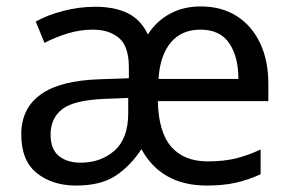

<svg xmlns="http://www.w3.org/2000/svg" viewBox="-20 -566 904 596"><path d="M603 -546Q668 -546 715 -516Q762 -486 787.5 -432Q813 -378 813 -306V-252H470Q472 -156 511.5 -110.5Q551 -65 625 -65Q675 -65 713 -74.5Q751 -84 789 -102V-25Q749 -7 710.5 1.5Q672 10 622 10Q481 10 419 -103Q385 -51 339 -20.5Q293 10 216 10Q143 10 94.5 -28.5Q46 -67 46 -149Q46 -229 106 -272.5Q166 -316 290 -320L380 -323V-357Q380 -422 349.5 -448Q319 -474 268 -474Q228 -474 189.5 -462Q151 -450 118 -433L91 -499Q126 -519 176 -532Q226 -545 275 -545Q337 -545 377.5 -524.5Q418 -504 439 -459Q465 -500 507 -523Q549 -546 603 -546ZM602 -474Q544 -474 510.5 -434.5Q477 -395 472 -321H720Q720 -390 691.5 -432Q663 -474 602 -474ZM378 -262 303 -259Q209 -255 173 -227Q137 -199 137 -148Q137 -103 162.5 -82Q188 -61 230 -61Q293 -61 335.5 -98.5Q378 -136 378 -214Z"/></svg>

Font: Noto Sans IKEA
Style: Regular
Weight: 400
Designer: Monotype Design Team
Foundry: Monotype Imaging Inc.
Version: Version 2.001